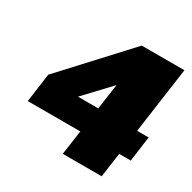

<svg xmlns="http://www.w3.org/2000/svg" viewBox="-156 -855 1008 1009"><g transform="rotate(30 348.5 -350.0)"><path d="M424 -700H683L627 -300H697L676 -148H606L585 0H349L370 -148H51L75 -322ZM268 -300H269H391L413 -454Z"/></g></svg>

Font: Fivo Sans Modern ExtBlk
Style: Regular
Weight: 900
Designer: Alexander Slobzheninov
Foundry: Alexander Slobzheninov
Version: 1.0